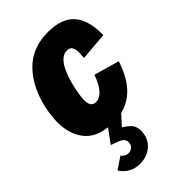

<svg xmlns="http://www.w3.org/2000/svg" viewBox="-231 -603 928 928"><g transform="rotate(-45 233.0 -139.0)"><path d="M322 -310Q324 -336 324 -344Q324 -371 315.5 -382.5Q307 -394 288 -394Q255 -394 229.5 -353Q204 -312 188 -238Q178 -188 178 -165Q178 -141 186.5 -129.5Q195 -118 213 -118Q239 -118 261.5 -144Q284 -170 300 -217L430 -180Q402 -97 360.5 -53Q319 -9 261 5L214 57Q236 69 252.5 86.5Q269 104 269 136Q269 148 264 168Q252 205 221 224.5Q190 244 153 244Q118 244 92 228.5Q66 213 52 189L113 148Q118 157 128 162.5Q138 168 149 168Q164 168 175.5 158Q187 148 187 130Q187 117 178.5 108Q170 99 153 93L116 79L167 9Q88 0 49.5 -51Q11 -102 11 -182Q11 -220 21 -270Q45 -383 111.5 -452.5Q178 -522 286 -522Q382 -522 425 -472Q468 -422 466 -322Z"/></g></svg>

Font: Decalotype Black Italic
Style: Regular
Weight: 900
Italic angle: -12°
Designer: Alfredo Marco Pradil
Foundry: Alfredo Marco Pradil
Version: Version 1.0